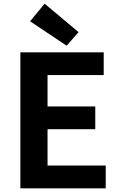

<svg xmlns="http://www.w3.org/2000/svg" viewBox="-20 -1026 655 1046"><path d="M343 -777 408 -851 223 -1006 144 -910ZM91 0H556V-124H239V-322H499V-446H239V-617H545V-741H91Z"/></svg>

Font: Noto Sans JP
Style: Bold
Weight: 700
Designer: Ryoko NISHIZUKA  (kana, bopomofo & ideographs); Paul D. Hunt (Latin, Greek & Cyrillic); Sandoll Communications , Soo-you
Foundry: Adobe
Version: Version 2.002;hotconv 1.0.116;makeotfexe 2.5.65601